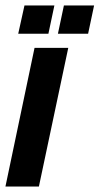

<svg xmlns="http://www.w3.org/2000/svg" viewBox="-41 -686 366 706"><path d="M-21 0 86 -510H210L102 0ZM172 -562 194 -666H305L283 -562ZM26 -562 49 -666H159L137 -562Z"/></svg>

Font: Saira UltraCondensed Black
Style: Italic
Weight: 900
Width: 1
Italic angle: -12°
Designer: Hector Gatti with collaboration of the Omnibus-Type team
Foundry: Omnibus-Type
Version: Version 1.101